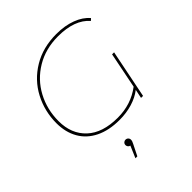

<svg xmlns="http://www.w3.org/2000/svg" viewBox="-255 -864 1284 1284"><g transform="rotate(-45 387.0 -222.0)"><path d="M732 -614 718 -601Q646 -684 490 -684Q372 -684 281 -629.5Q190 -575 140.5 -482.5Q91 -390 91 -280Q91 -159 167.5 -87.5Q244 -16 388 -16Q513 -16 609 -88L660 -343H679L610 0H591L604 -63Q563 -31 506.5 -14Q450 3 386 3Q286 3 215 -32Q144 -67 107.5 -131Q71 -195 71 -280Q71 -393 122 -490Q173 -587 269 -645Q365 -703 492 -703Q572 -703 634.5 -679.5Q697 -656 732 -614ZM346 150Q346 163 337 179L297 259H279L315 175Q306 174 300 166.5Q294 159 294 150Q294 139 301.5 131.5Q309 124 319 124Q331 124 338.5 131.5Q346 139 346 150Z"/></g></svg>

Font: Montserrat Alternates Thin
Style: Italic
Weight: 250
Italic angle: -11.3°
Designer: Julieta Ulanovsky
Foundry: Julieta Ulanovsky
Version: Version 7.200